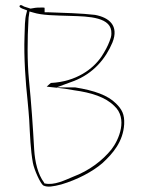

<svg xmlns="http://www.w3.org/2000/svg" viewBox="-20 -660 540 736"><path d="M55 -637C52 -629 79 -623 84 -620L81 -608C75 -587 75 -555 74 -522C71 -439 78 -345 86 -271C88 -245 91 -222 92 -200C95 -143 97 -85 106 -36C111 -9 135 44 146 51C162 59 184 55 215 47C276 29 335 -2 373 -35C413 -72 452 -117 456 -184C458 -222 447 -241 425 -263C393 -295 342 -313 268 -325H197L262 -349C338 -378 385 -435 411 -497C437 -562 398 -593 344 -603C294 -609 221 -611 164 -613H151V-626C151 -631 151 -631 146 -631H135C127 -631 122 -631 115 -630L97 -627L72 -635C68 -637 58 -645 55 -637ZM89 -581C89 -589 90 -597 91 -602L93 -616L107 -612C142 -601 189 -601 251 -599C320 -597 410 -595 407 -531C407 -521 404 -512 400 -502C393 -483 382 -463 369 -443C337 -396 273 -347 175 -342C173 -340 165 -334 159 -328C164 -327 177 -326 195 -324C217 -322 242 -318 264 -314C330 -305 384 -288 418 -254C471 -206 436 -124 407 -87C373 -45 323 -6 259 18C230 30 187 52 151 43H150L149 40C125 8 114 -39 111 -87C106 -177 100 -264 91 -354C84 -425 85 -514 89 -581ZM263 -316H264ZM407 -534H408Z"/></svg>

Font: Stray Cat
Style: HlExt
Weight: 100
Version: Version 1.0